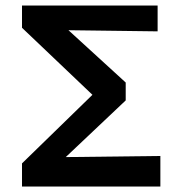

<svg xmlns="http://www.w3.org/2000/svg" viewBox="-20 -678 656 698"><path d="M60 0V-84L365 -381L350 -301L60 -577V-658H553V-564L163 -569L182 -611L437 -378V-313L162 -53L141 -106L563 -111V0Z"/></svg>

Font: Ysabeau
Style: Bold
Weight: 700
Designer: Christian Thalmann (Catharsis Fonts)
Version: Version 2.000;gftools[0.9.27.dev2+g8671c4b]